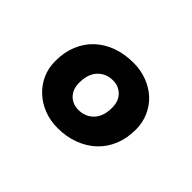

<svg xmlns="http://www.w3.org/2000/svg" viewBox="-75 -868 655 655"><g transform="rotate(45 253.0 -540.5)"><path d="M243 -464Q277 -464 298.5 -486.5Q320 -509 320 -550Q320 -583 301.5 -601Q283 -619 257 -619Q223 -619 201.5 -596.5Q180 -574 180 -532Q180 -500 198 -482Q216 -464 243 -464ZM237 -370Q202 -370 172 -381.5Q142 -393 119 -414Q96 -435 83 -463.5Q70 -492 70 -527Q70 -569 84 -603Q98 -637 123.5 -661Q149 -685 184.5 -698Q220 -711 264 -711Q298 -711 328.5 -699.5Q359 -688 381.5 -667.5Q404 -647 417 -618Q430 -589 430 -555Q430 -513 416 -479Q402 -445 376.5 -421Q351 -397 315.5 -383.5Q280 -370 237 -370Z"/></g></svg>

Font: Qjlgwqiwhsfqbnnlvksmvfsycuq
Style: Regular
Weight: 700
Italic angle: -8°
Designer: Carrois Corporate & Edenspiekermann
Foundry: Carrois Corporate GbR & Edenspiekermann AG
Version: Version 2.001